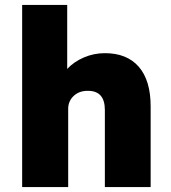

<svg xmlns="http://www.w3.org/2000/svg" viewBox="-20 -760 693 780"><path d="M70 0V-740H253V-480Q280 -509 320.5 -526.5Q361 -544 406 -544Q496 -544 544 -488.5Q592 -433 592 -328V0H406V-313Q406 -392 336 -391Q301 -391 279 -370Q257 -349 257 -318V0Z"/></svg>

Font: Lexend Deca ExtraBold
Style: Regular
Weight: 800
Designer: Bonnie Shaver-Troup, Thomas Jockin
Foundry: Lexend
Version: Version 1.008; ttfautohint (v1.8.4.7-5d5b)